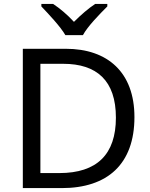

<svg xmlns="http://www.w3.org/2000/svg" viewBox="-20 -964 770 984"><path d="M315 -784H405C429 -829 492 -893 530 -931V-944H468C433 -921 395 -888 359 -852C326 -888 287 -921 252 -944H192V-931C228 -893 289 -829 315 -784ZM669 -364C669 -593 532 -714 317 -714H97V0H296C531 0 669 -123 669 -364ZM574 -361C574 -173 477 -77 284 -77H187V-637H304C476 -637 574 -551 574 -361Z"/></svg>

Font: Noto Sans Caucasian Albanian
Style: Regular
Weight: 400
Designer: Monotype Design Team
Foundry: Monotype Imaging Inc.
Version: Version 2.005